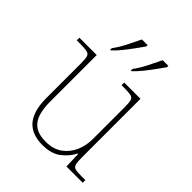

<svg xmlns="http://www.w3.org/2000/svg" viewBox="-215 -892 1027 1027"><g transform="rotate(45 298.5 -378.0)"><path d="M281 10Q199 10 158.5 -37.5Q118 -85 118 -184V-442Q118 -477 114 -492.5Q110 -508 94 -512Q78 -516 41 -516H15V-536H146V-181Q146 -134 157 -96Q168 -58 197.5 -36.5Q227 -15 281 -15Q337 -15 374 -41.5Q411 -68 430 -110.5Q449 -153 449 -202V-442Q449 -477 445 -492.5Q441 -508 425 -512Q409 -516 372 -516H354V-536H477V-94Q477 -60 481 -44Q485 -28 499.5 -24Q514 -20 544 -20H576V0H453L450 -91H446Q427 -52 387.5 -21Q348 10 281 10ZM334 -619Q356 -648 377.5 -690Q399 -732 415 -766H458V-756Q446 -739 425.5 -710.5Q405 -682 382 -653.5Q359 -625 338 -606H334ZM177 -619Q199 -648 220.5 -690Q242 -732 258 -766H301V-756Q289 -739 268.5 -710.5Q248 -682 225 -653.5Q202 -625 181 -606H177Z"/></g></svg>

Font: Noto Serif Gujarati Thin
Style: Regular
Weight: 250
Version: Version 2.102